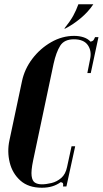

<svg xmlns="http://www.w3.org/2000/svg" viewBox="-20 -873 481 899"><path d="M285 -739H281Q309 -774 323 -799.5Q337 -825 347 -853H417Q393 -817 357.5 -787.5Q322 -758 285 -739ZM176 6Q113 6 75.5 -27.5Q38 -61 25.5 -112Q13 -163 24 -215L83 -493Q95 -550 131.5 -598Q168 -646 219.5 -675.5Q271 -705 327 -705Q351 -705 371 -698.5Q391 -692 404 -678Q413 -680 416.5 -683.5Q420 -687 425 -699H441L405 -531H389L402 -597Q410 -635 391 -662Q372 -689 326 -689Q281 -689 262 -659Q243 -629 231 -575L135 -121Q125 -73 128 -49.5Q131 -26 143.5 -18Q156 -10 176 -10Q196 -10 221 -16Q246 -22 266.5 -39.5Q287 -57 294 -91L315 -188H332L291 0H275Q277 -9 275 -14Q273 -19 264 -20Q246 -7 224.5 -0.5Q203 6 176 6Z"/></svg>

Font: Emberly Black
Style: Italic
Weight: 900
Italic angle: -12°
Designer: Rajesh Rajput
Foundry: Rajesh Rajput
Version: Version 1.000